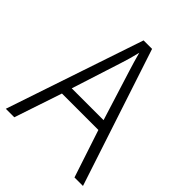

<svg xmlns="http://www.w3.org/2000/svg" viewBox="-203 -829 943 943"><g transform="rotate(45 268.5 -358.0)"><path d="M477 0 395 -248H142L59 0H0L241 -716H300L536 0ZM297 -562Q291 -581 283 -608Q275 -635 269 -658Q263 -633 256 -608Q249 -583 242 -562L158 -300H379Z"/></g></svg>

Font: Noto Sans Myanmar UI SemiCondensed Light
Style: Regular
Weight: 300
Width: 4
Designer: Monotype Design Team
Foundry: Monotype Imaging Inc.
Version: Version 2.103; ttfautohint (v1.8.4.7-5d5b)